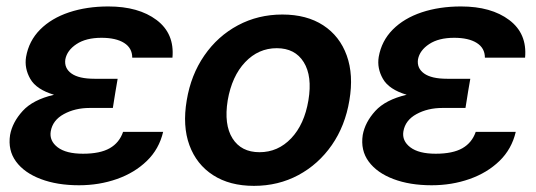

<svg xmlns="http://www.w3.org/2000/svg" viewBox="-20 -573 1686 604"><path d="M343.3 -285.2 339.8 -263.7 335 -233.4H262.2Q216.3 -233.4 180.9 -214.1Q145.5 -194.8 139.6 -159.7Q134.8 -129.9 161.4 -109.6Q188 -89.4 241.2 -89.4Q294.9 -89.4 325.2 -106.7Q355.5 -124 367.2 -158.2H493.2Q480.5 -104 441.9 -66.7Q403.3 -29.3 347.7 -9.8Q292 9.8 228.5 9.8Q159.7 9.8 108.2 -9.8Q56.6 -29.3 30.5 -64.7Q4.4 -100.1 11.7 -148.4Q19 -188.5 51.3 -223.9Q83.5 -259.3 149.9 -274.9Q94.2 -291.5 75.2 -325Q56.2 -358.4 62 -394Q70.8 -444.3 106.2 -480Q141.6 -515.6 197.3 -534.2Q252.9 -552.7 320.8 -552.7Q416 -552.7 472.7 -510Q529.3 -467.3 522.5 -391.6H396Q396 -421.9 370.4 -438Q344.7 -454.1 299.3 -454.1Q250.5 -454.1 220.7 -434.3Q190.9 -414.6 185.5 -386.2Q181.6 -358.4 204.8 -341.8Q228 -325.2 277.3 -325.2H350.1Z M778.8 11.7Q702.6 11.7 650.4 -22Q598.1 -55.7 575.9 -116.2Q553.7 -176.8 567.4 -257.3Q580.6 -337.4 622.8 -398.4Q665 -459.5 728.5 -493.4Q792 -527.3 868.2 -527.3Q944.8 -527.3 996.8 -493.4Q1048.8 -459.5 1070.8 -398.4Q1092.8 -337.4 1079.1 -257.3Q1065.9 -177.2 1023.9 -116.7Q981.9 -56.2 918.7 -22.2Q855.5 11.7 778.8 11.7ZM796.4 -94.2Q854.5 -94.2 896 -137.9Q937.5 -181.6 950.2 -257.3Q962.9 -333.5 935.5 -377.4Q908.2 -421.4 850.6 -421.4Q793 -421.4 751.2 -377.4Q709.5 -333.5 696.3 -257.3Q684.1 -181.2 711.4 -137.7Q738.8 -94.2 796.4 -94.2Z M1452.6 -285.2 1449.2 -263.7 1444.3 -233.4H1371.6Q1325.7 -233.4 1290.3 -214.1Q1254.9 -194.8 1249 -159.7Q1244.1 -129.9 1270.8 -109.6Q1297.4 -89.4 1350.6 -89.4Q1404.3 -89.4 1434.6 -106.7Q1464.8 -124 1476.6 -158.2H1602.5Q1589.8 -104 1551.3 -66.7Q1512.7 -29.3 1457 -9.8Q1401.4 9.8 1337.9 9.8Q1269 9.8 1217.5 -9.8Q1166 -29.3 1139.9 -64.7Q1113.8 -100.1 1121.1 -148.4Q1128.4 -188.5 1160.6 -223.9Q1192.9 -259.3 1259.3 -274.9Q1203.6 -291.5 1184.6 -325Q1165.5 -358.4 1171.4 -394Q1180.2 -444.3 1215.6 -480Q1251 -515.6 1306.6 -534.2Q1362.3 -552.7 1430.2 -552.7Q1525.4 -552.7 1582 -510Q1638.7 -467.3 1631.8 -391.6H1505.4Q1505.4 -421.9 1479.7 -438Q1454.1 -454.1 1408.7 -454.1Q1359.9 -454.1 1330.1 -434.3Q1300.3 -414.6 1294.9 -386.2Q1291 -358.4 1314.2 -341.8Q1337.4 -325.2 1386.7 -325.2H1459.5Z"/></svg>

Font: Inter Display Semi Bold
Style: Italic
Weight: 600
Italic angle: -9.39999°
Designer: Rasmus Andersson
Foundry: rsms
Version: Version 4.000;git-4fc901f